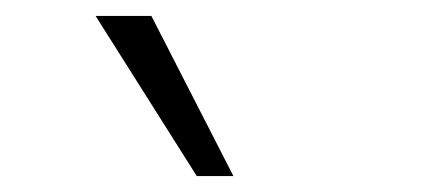

<svg xmlns="http://www.w3.org/2000/svg" viewBox="-20 -771 540 241"><path d="M227 -550H273L170 -751H100Z"/></svg>

Font: Poppy and Pepper Light
Style: Regular
Weight: 300
Designer: Thy Ha
Foundry: Thy Ha
Version: Version 0.001;Glyphs 3.2 (3227)